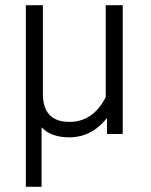

<svg xmlns="http://www.w3.org/2000/svg" viewBox="-20 -508 573 728"><path d="M78.1 200.2H137.7V-25.4Q172.9 12.7 243.2 12.7Q327.1 12.7 385.7 -60.5V0H445.3V-488.3H380.9V-139.6Q333 -45.9 243.2 -45.9Q142.6 -45.9 142.6 -152.3V-488.3H78.1Z"/></svg>

Font: Lohit Devanagari
Style: Regular
Weight: 400
Version: 2.95.4